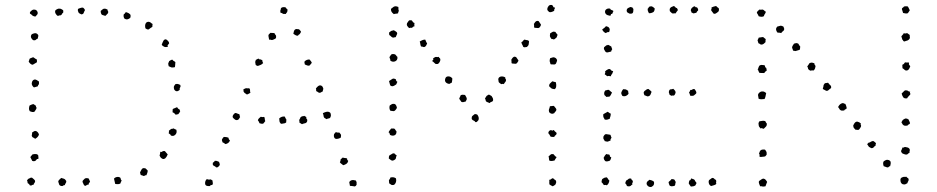

<svg xmlns="http://www.w3.org/2000/svg" viewBox="-20 -751 3817 782"><path d="M326.2 -710Q322.3 -703.1 320.8 -698.2Q319.3 -693.4 311.5 -692.4Q301.8 -696.3 299.8 -700.2Q296.9 -707 296.9 -710Q296.9 -712.9 297.9 -714.8Q315.4 -722.7 319.8 -718.8Q324.2 -714.8 326.2 -710ZM236.3 -710Q238.3 -708 237.8 -705.1Q237.3 -702.1 237.3 -699.2Q233.4 -697.3 232.4 -693.8Q231.4 -690.4 226.6 -688.5Q219.7 -688.5 218.3 -687Q216.8 -685.5 214.8 -686.5Q210.9 -688.5 207 -694.8Q203.1 -701.2 205.1 -708Q206.1 -710 211.9 -713.4Q217.8 -716.8 222.7 -715.8Q226.6 -715.8 230 -713.9Q233.4 -711.9 236.3 -710ZM418 -711.9Q418 -707 419.9 -705.1Q421.9 -703.1 419.9 -697.3Q411.1 -688.5 410.6 -687.5Q410.2 -686.5 408.2 -686.5Q399.4 -689.5 397.5 -689.9Q395.5 -690.4 393.6 -692.4Q391.6 -695.3 390.6 -700.2Q389.6 -705.1 390.6 -707Q398.4 -713.9 400.4 -714.8Q408.2 -716.8 411.6 -714.8Q415 -712.9 418 -711.9ZM124 -683.6Q113.3 -684.6 108.4 -691.4Q104.5 -693.4 102.5 -695.3Q100.6 -697.3 102.5 -702.1Q111.3 -711.9 117.2 -711.9Q123 -711.9 125 -710.9Q128.9 -710 131.8 -704.6Q134.8 -699.2 132.8 -693.4Q124 -682.6 124 -683.6ZM495.1 -701.2Q505.9 -697.3 509.8 -692.9Q513.7 -688.5 510.7 -678.7Q505.9 -673.8 499.5 -672.4Q493.2 -670.9 486.3 -675.8Q481.4 -684.6 484.4 -693.4Q488.3 -694.3 489.3 -697.8Q490.2 -701.2 495.1 -701.2ZM601.6 -653.3Q600.6 -650.4 600.6 -641.6Q590.8 -635.7 588.4 -633.3Q585.9 -630.9 584 -630.9Q580.1 -630.9 577.6 -632.3Q575.2 -633.8 572.3 -635.7Q569.3 -647.5 573.2 -655.3Q577.1 -663.1 586.9 -662.1Q591.8 -661.1 594.7 -658.2Q597.7 -655.3 601.6 -653.3ZM135.7 -608.4Q136.7 -603.5 135.3 -601.1Q133.8 -598.6 134.8 -594.7Q129.9 -592.8 126.5 -589.4Q123 -585.9 117.2 -586.9Q112.3 -587.9 107.9 -595.2Q103.5 -602.5 108.4 -610.4Q111.3 -613.3 119.1 -615.2Q128.9 -618.2 135.7 -608.4ZM668.9 -574.2Q660.2 -564.5 662.6 -564.5Q665 -564.5 664.1 -561.5Q656.2 -557.6 648.9 -560.5Q641.6 -563.5 638.7 -569.3Q643.6 -582 646.5 -586.4Q649.4 -590.8 656.2 -590.8Q661.1 -587.9 665 -583.5Q668.9 -579.1 668.9 -574.2ZM130.9 -507.8Q129.9 -505.9 130.4 -502.4Q130.9 -499 129.9 -497.1Q114.3 -487.3 113.3 -487.3Q108.4 -487.3 103.5 -491.7Q98.6 -496.1 96.7 -501Q98.6 -503.9 99.1 -506.8Q99.6 -509.8 101.6 -512.7Q105.5 -513.7 108.9 -515.6Q112.3 -517.6 116.2 -517.6Q125 -510.7 127 -510.3Q128.9 -509.8 130.9 -507.8ZM692.4 -477.5Q682.6 -475.6 681.2 -476.1Q679.7 -476.6 677.7 -476.6Q669.9 -480.5 668.9 -480.5Q668 -480.5 667 -481.4Q664.1 -492.2 666 -495.1Q668 -498 668.9 -502Q672.9 -503.9 675.3 -505.9Q677.7 -507.8 682.6 -507.8Q684.6 -503.9 688 -502.4Q691.4 -501 694.3 -498Q693.4 -488.3 693.4 -485.4Q693.4 -482.4 692.4 -477.5ZM138.7 -418.9Q139.6 -408.2 137.2 -406.2Q134.8 -404.3 133.8 -399.4Q123 -396.5 120.6 -395.5Q118.2 -394.5 116.2 -396.5Q106.4 -406.2 110.4 -417Q112.3 -423.8 119.1 -426.8Q123 -427.7 124 -427.2Q125 -426.8 129.9 -424.8ZM694.3 -408.2Q701.2 -410.2 705.6 -408.7Q710 -407.2 713.9 -405.3Q716.8 -399.4 713.9 -395.5Q710.9 -391.6 711.9 -384.8Q698.2 -373 689.5 -386.7Q686.5 -396.5 689.5 -401.4Q692.4 -406.2 694.3 -408.2ZM100.6 -321.3Q104.5 -323.2 107.9 -324.7Q111.3 -326.2 115.2 -327.1Q119.1 -326.2 121.1 -323.7Q123 -321.3 127 -320.3Q125 -317.4 127.4 -314.9Q129.9 -312.5 127.9 -307.6Q123 -299.8 122.1 -298.3Q121.1 -296.9 120.1 -295.9Q115.2 -293.9 110.8 -294.9Q106.4 -295.9 101.6 -297.9Q97.7 -302.7 98.1 -309.6Q98.6 -316.4 100.6 -321.3ZM713.9 -297.9Q712.9 -294.9 710.4 -291.5Q708 -288.1 706.1 -286.1Q695.3 -283.2 695.3 -283.7Q695.3 -284.2 694.3 -285.2Q688.5 -292 685.5 -292.5Q682.6 -293 682.6 -294.9Q683.6 -297.9 683.1 -301.8Q682.6 -305.7 684.6 -307.6L701.2 -314.5Q703.1 -311.5 705.1 -309.1Q707 -306.6 710.9 -305.7ZM667 -208Q668.9 -213.9 668 -218.8Q677.7 -227.5 681.6 -226.6Q685.5 -225.6 686.5 -228.5Q689.5 -226.6 691.9 -225.1Q694.3 -223.6 698.2 -222.7Q702.1 -210 693.8 -202.1Q685.5 -194.3 675.8 -199.2Q674.8 -203.1 671.9 -204.6Q668.9 -206.1 667 -208ZM110.4 -210.9Q120.1 -217.8 122.6 -217.8Q125 -217.8 129.9 -215.8Q135.7 -210.9 136.7 -208Q137.7 -205.1 138.7 -203.1Q135.7 -192.4 123 -185.5Q119.1 -189.5 115.7 -190.4Q112.3 -191.4 110.4 -195.3Q108.4 -198.2 109.9 -202.1Q111.3 -206.1 110.4 -210.9ZM651.4 -135.7Q654.3 -131.8 657.2 -128.9Q660.2 -126 663.1 -122.1Q658.2 -110.4 653.3 -106.4Q645.5 -100.6 639.6 -105.5Q635.7 -107.4 633.8 -110.4Q631.8 -113.3 629.9 -117.2Q630.9 -121.1 631.8 -124.5Q632.8 -127.9 632.8 -132.8Q638.7 -130.9 641.1 -133.8Q643.6 -136.7 651.4 -135.7ZM135.7 -118.2Q135.7 -113.3 136.7 -107.9Q137.7 -102.5 130.9 -103.5Q126 -95.7 120.6 -94.7Q115.2 -93.8 111.3 -95.7Q109.4 -99.6 107.4 -103.5Q105.5 -107.4 103.5 -111.3Q105.5 -114.3 107.9 -116.7Q110.4 -119.1 112.3 -122.1Q120.1 -124 126.5 -123.5Q132.8 -123 135.7 -118.2ZM582 -55.7Q581.1 -47.9 576.2 -37.1Q572.3 -38.1 570.3 -36.1Q568.4 -34.2 564.5 -34.2Q561.5 -36.1 558.6 -36.6Q555.7 -37.1 552.7 -39.1Q549.8 -48.8 550.3 -48.8Q550.8 -48.8 550.8 -49.8Q556.6 -62.5 560.5 -64.9Q564.5 -67.4 572.3 -65.4Q575.2 -63.5 577.6 -60.5Q580.1 -57.6 582 -55.7ZM475.6 -16.6Q473.6 -12.7 469.7 -2.9Q460.9 0 456.1 -1Q451.2 -2 449.2 -2L444.3 -23.4Q449.2 -29.3 457.5 -30.3Q465.8 -31.2 470.7 -26.4Q471.7 -23.4 472.2 -20.5Q472.7 -17.6 475.6 -16.6ZM89.8 -16.6Q96.7 -24.4 97.7 -23.9Q98.6 -23.4 99.6 -24.4Q103.5 -27.3 106 -27.3Q108.4 -27.3 110.4 -27.3Q120.1 -19.5 121.6 -17.1Q123 -14.6 123 -11.7Q122.1 -7.8 119.6 -4.9Q117.2 -2 116.2 2Q111.3 1 109.4 3.4Q107.4 5.9 101.6 3.9Q98.6 -2 96.2 -2.9Q93.8 -3.9 92.8 -4.9Q91.8 -7.8 91.8 -10.7Q91.8 -13.7 89.8 -16.6ZM250 -13.7Q250 -7.8 247.6 -4.9Q245.1 -2 244.1 2.9Q239.3 2.9 237.3 4.9Q235.4 6.8 233.4 6.8Q223.6 6.8 220.7 0Q218.8 -7.8 217.8 -8.8Q216.8 -9.8 217.8 -13.7Q219.7 -18.6 223.1 -20.5Q226.6 -22.5 228.5 -26.4Q242.2 -23.4 245.1 -20Q248 -16.6 250 -13.7ZM338.9 -25.4Q341.8 -23.4 343.3 -19.5Q344.7 -15.6 346.7 -11.7Q345.7 -7.8 343.3 -6.3Q340.8 -4.9 341.8 0Q333 2 331.5 3.9Q330.1 5.9 327.1 5.9Q323.2 4.9 321.8 2.4Q320.3 0 318.4 -4.9Q317.4 -6.8 316.4 -9.3Q315.4 -11.7 317.4 -15.6L325.2 -23.4Q330.1 -26.4 333 -25.4Q335.9 -24.4 338.9 -25.4Z M1143.6 -720.7Q1147.5 -713.9 1151.4 -711.9Q1150.4 -701.2 1147.9 -699.7Q1145.5 -698.2 1144.5 -694.3Q1136.7 -694.3 1133.8 -694.3Q1126 -699.2 1124.5 -698.7Q1123 -698.2 1122.1 -700.2Q1121.1 -709 1122.6 -710.4Q1124 -711.9 1124 -716.8Q1126 -720.7 1131.8 -721.7Q1137.7 -722.7 1143.6 -720.7ZM1192.4 -605.5Q1186.5 -605.5 1182.6 -608.4Q1178.7 -611.3 1174.8 -613.3Q1176.8 -625 1179.2 -628.4Q1181.6 -631.8 1186.5 -632.8L1197.3 -631.8Q1199.2 -630.9 1202.1 -627.4Q1205.1 -624 1206.1 -621.1Q1201.2 -611.3 1198.2 -610.4Q1195.3 -609.4 1194.3 -606.4ZM1091.8 -588.9Q1086.9 -586.9 1083 -588.9Q1079.1 -590.8 1076.2 -588.9Q1074.2 -600.6 1073.7 -602.1Q1073.2 -603.5 1073.2 -606.4Q1074.2 -611.3 1076.7 -612.8Q1079.1 -614.3 1081.1 -617.2Q1087.9 -617.2 1090.8 -616.7Q1093.8 -616.2 1097.7 -616.2Q1099.6 -611.3 1102.5 -608.4Q1105.5 -605.5 1104.5 -599.6Q1104.5 -594.7 1100.1 -592.8Q1095.7 -590.8 1091.8 -588.9ZM1240.2 -508.8Q1243.2 -505.9 1245.6 -502.9Q1248 -500 1250 -495.1L1241.2 -484.4Q1236.3 -482.4 1231.4 -484.4Q1226.6 -486.3 1221.7 -488.3Q1218.8 -497.1 1220.7 -501Q1228.5 -508.8 1240.2 -508.8ZM1021.5 -486.3Q1018.6 -499 1020 -501Q1021.5 -502.9 1021.5 -506.8Q1025.4 -508.8 1029.8 -511.2Q1034.2 -513.7 1037.1 -508.8Q1042 -509.8 1043 -508.3Q1043.9 -506.8 1047.9 -506.8Q1048.8 -498 1051.8 -494.1Q1046.9 -489.3 1043 -487.3Q1030.3 -481.4 1027.3 -482.9Q1024.4 -484.4 1021.5 -486.3ZM1293.9 -377.9Q1290 -377 1287.6 -375Q1285.2 -373 1281.2 -373Q1276.4 -374 1273.9 -376.5Q1271.5 -378.9 1267.6 -379.9Q1268.6 -385.7 1266.6 -390.6Q1276.4 -403.3 1283.2 -403.3Q1290 -403.3 1293.9 -397.5Q1297.9 -390.6 1296.4 -387.2Q1294.9 -383.8 1293.9 -377.9ZM996.1 -390.6Q999 -386.7 998.5 -382.3Q998 -377.9 1000 -373Q991.2 -368.2 989.3 -367.2Q987.3 -366.2 985.4 -366.2L975.6 -373Q970.7 -378.9 971.7 -381.8Q972.7 -384.8 970.7 -386.7Q980.5 -392.6 984.9 -391.6Q989.3 -390.6 994.1 -391.6ZM1309.6 -265.6Q1307.6 -267.6 1304.2 -269Q1300.8 -270.5 1298.8 -274.4Q1296.9 -286.1 1294.9 -290Q1308.6 -296.9 1315.9 -295.9Q1323.2 -294.9 1326.2 -290Q1327.1 -288.1 1327.6 -283.7Q1328.1 -279.3 1327.1 -277.3Q1325.2 -269.5 1320.3 -269Q1315.4 -268.6 1309.6 -265.6ZM954.1 -286.1Q956.1 -284.2 956.1 -280.8Q956.1 -277.3 958 -274.4Q953.1 -265.6 952.6 -265.6Q952.1 -265.6 950.2 -263.7Q944.3 -259.8 937.5 -263.7Q933.6 -266.6 930.7 -269.5Q927.7 -272.5 927.7 -274.4Q926.8 -278.3 929.7 -282.7Q932.6 -287.1 936.5 -290Q939.5 -292 944.3 -289.6Q949.2 -287.1 954.1 -286.1ZM1056.6 -274.4Q1058.6 -268.6 1058.6 -265.1Q1058.6 -261.7 1060.5 -257.8Q1055.7 -252 1055.2 -251Q1054.7 -250 1052.7 -248Q1048.8 -246.1 1044.9 -247.1Q1041 -248 1037.1 -249Q1033.2 -258.8 1030.3 -260.7Q1031.2 -265.6 1034.7 -269Q1038.1 -272.5 1042 -275.4Q1050.8 -273.4 1052.2 -274.4Q1053.7 -275.4 1056.6 -274.4ZM1227.5 -274.4Q1226.6 -268.6 1229.5 -266.1Q1232.4 -263.7 1231.4 -259.8Q1231.4 -253.9 1225.6 -250Q1210 -246.1 1210 -245.1Q1207 -247.1 1204.6 -248.5Q1202.1 -250 1199.2 -252Q1200.2 -254.9 1199.2 -257.8Q1198.2 -260.7 1199.2 -263.7Q1203.1 -269.5 1203.1 -271Q1203.1 -272.5 1204.1 -273.4Q1210 -278.3 1213.4 -277.8Q1216.8 -277.3 1218.8 -279.3ZM1139.6 -276.4Q1144.5 -265.6 1145 -265.6Q1145.5 -265.6 1146.5 -264.6Q1146.5 -261.7 1146 -258.8Q1145.5 -255.9 1145.5 -252Q1138.7 -248 1137.2 -248.5Q1135.7 -249 1134.8 -248Q1124 -246.1 1124 -247.1Q1118.2 -252.9 1118.2 -258.3Q1118.2 -263.7 1117.2 -268.6Q1121.1 -272.5 1127 -274.9Q1132.8 -277.3 1139.6 -276.4ZM1347.7 -212.9Q1357.4 -210 1358.9 -210.9Q1360.4 -211.9 1362.3 -210.9Q1369.1 -203.1 1369.1 -201.2Q1369.1 -193.4 1367.2 -189.5Q1348.6 -181.6 1343.3 -188Q1337.9 -194.3 1340.8 -205.1ZM910.2 -190.4Q912.1 -181.6 914.6 -181.2Q917 -180.7 916 -177.7Q912.1 -167 898.4 -164.1Q890.6 -169.9 885.7 -171.9Q885.7 -176.8 884.3 -178.2Q882.8 -179.7 884.8 -184.6Q886.7 -187.5 888.2 -189.5Q889.6 -191.4 891.6 -193.4Q902.3 -193.4 910.2 -190.4ZM1393.6 -105.5Q1393.6 -100.6 1395 -99.1Q1396.5 -97.7 1398.4 -95.7Q1396.5 -87.9 1391.1 -84Q1385.7 -80.1 1377.9 -78.1Q1376 -80.1 1371.6 -83Q1367.2 -85.9 1364.3 -89.8Q1365.2 -92.8 1366.2 -94.7Q1367.2 -96.7 1367.2 -101.6Q1370.1 -103.5 1376 -109.4Q1380.9 -107.4 1385.3 -107.4Q1389.6 -107.4 1393.6 -105.5ZM872.1 -91.8Q874 -85 875 -83Q876 -81.1 874 -77.1Q869.1 -70.3 864.3 -69.3Q859.4 -68.4 857.4 -72.3Q846.7 -77.1 846.7 -80.6Q846.7 -84 846.7 -87.9Q848.6 -89.8 851.1 -91.3Q853.5 -92.8 854.5 -95.7Q860.4 -96.7 863.8 -95.2Q867.2 -93.8 872.1 -91.8ZM1429.7 -15.6Q1433.6 -6.8 1432.6 -4.9Q1431.6 -2.9 1432.6 1Q1428.7 7.8 1426.8 7.3Q1424.8 6.8 1423.8 8.8Q1418.9 6.8 1414.6 6.8Q1410.2 6.8 1405.3 5.9Q1403.3 -5.9 1402.8 -7.3Q1402.3 -8.8 1403.3 -10.7Q1409.2 -18.6 1419.9 -17.6ZM845.7 -15.6Q845.7 -9.8 846.7 -6.8Q847.7 -3.9 845.7 1Q843.8 2.9 839.8 2.9Q835.9 2.9 835.9 6.8Q816.4 8.8 815.4 -2.9Q814.5 -14.6 822.3 -21.5Q832 -18.6 833 -19.5Q837.9 -21.5 839.8 -19.5Q841.8 -17.6 845.7 -15.6Z M2228.5 -730.5Q2232.4 -727.5 2233.4 -723.6Q2234.4 -719.7 2240.2 -720.7Q2240.2 -715.8 2238.3 -713.9Q2236.3 -711.9 2237.3 -707Q2223.6 -699.2 2216.8 -702.1Q2210 -708 2209.5 -710.4Q2209 -712.9 2209 -714.8Q2210 -721.7 2214.8 -727.1Q2219.7 -732.4 2228.5 -730.5ZM1602.5 -722.7Q1603.5 -713.9 1603 -711.9Q1602.5 -710 1604.5 -708Q1604.5 -705.1 1603 -703.6Q1601.6 -702.1 1601.6 -697.3Q1598.6 -695.3 1593.8 -695.3Q1588.9 -695.3 1584 -693.4Q1579.1 -698.2 1577.6 -699.2Q1576.2 -700.2 1574.2 -704.1Q1572.3 -708 1572.3 -714.8Q1579.1 -720.7 1583 -723.1Q1586.9 -725.6 1592.8 -725.6ZM1668.9 -657.2Q1667 -655.3 1667.5 -651.9Q1668 -648.4 1668 -643.6Q1664.1 -643.6 1662.1 -641.6Q1660.2 -639.6 1658.2 -637.7Q1652.3 -638.7 1646.5 -636.7Q1641.6 -640.6 1638.7 -645.5Q1635.7 -650.4 1637.7 -656.2Q1642.6 -663.1 1643.1 -664.1Q1643.6 -665 1645.5 -667Q1647.5 -668.9 1650.9 -668.5Q1654.3 -668 1657.2 -668Q1660.2 -664.1 1662.1 -661.1Q1664.1 -658.2 1668.9 -657.2ZM2155.3 -639.6Q2155.3 -643.6 2155.3 -647.5Q2155.3 -651.4 2154.3 -653.3Q2160.2 -663.1 2164.6 -665Q2168.9 -667 2173.8 -665Q2179.7 -656.2 2182.1 -652.8Q2184.6 -649.4 2182.6 -647.5Q2179.7 -640.6 2176.8 -638.7Q2173.8 -636.7 2171.9 -636.7Q2162.1 -637.7 2159.7 -637.7Q2157.2 -637.7 2155.3 -639.6ZM2063.5 -494.1Q2063.5 -503.9 2062.5 -507.8Q2067.4 -516.6 2071.8 -519Q2076.2 -521.5 2082 -518.6Q2087.9 -509.8 2090.3 -506.8Q2092.8 -503.9 2090.8 -502Q2086.9 -495.1 2084.5 -493.2Q2082 -491.2 2080.1 -491.2Q2069.3 -492.2 2067.4 -492.2Q2065.4 -492.2 2063.5 -494.1ZM1564.5 -618.2Q1567.4 -620.1 1568.8 -621.6Q1570.3 -623 1573.2 -625Q1581.1 -627 1584 -627.9Q1593.8 -622.1 1595.7 -620.1Q1597.7 -618.2 1597.7 -613.3Q1593.8 -605.5 1593.3 -603.5Q1592.8 -601.6 1591.8 -599.6Q1587.9 -599.6 1585.9 -598.6Q1584 -597.7 1581.1 -597.7Q1576.2 -598.6 1572.8 -602.5Q1569.3 -606.4 1565.4 -608.4ZM2220.7 -615.2Q2232.4 -623 2235.4 -622.1Q2238.3 -621.1 2242.2 -621.1Q2244.1 -617.2 2246.6 -614.7Q2249 -612.3 2251 -609.4L2247.1 -598.6Q2238.3 -590.8 2237.3 -590.8Q2235.4 -589.8 2232.4 -591.3Q2229.5 -592.8 2226.6 -591.8Q2222.7 -597.7 2221.2 -599.6Q2219.7 -601.6 2219.7 -606.4ZM1711.9 -589.8Q1717.8 -575.2 1719.7 -574.2Q1715.8 -564.5 1713.4 -562.5Q1710.9 -560.5 1709 -559.6Q1706.1 -558.6 1703.1 -560.1Q1700.2 -561.5 1695.3 -561.5Q1692.4 -566.4 1691.9 -571.8Q1691.4 -577.1 1689.5 -582Q1702.1 -588.9 1704.6 -588.9Q1707 -588.9 1711.9 -589.8ZM2134.8 -582Q2133.8 -568.4 2131.3 -565.4Q2128.9 -562.5 2126 -559.6Q2114.3 -557.6 2113.3 -559.1Q2112.3 -560.5 2111.3 -559.6Q2109.4 -565.4 2106.9 -569.3Q2104.5 -573.2 2103.5 -579.1Q2108.4 -581.1 2110.4 -584.5Q2112.3 -587.9 2116.2 -589.8Q2122.1 -587.9 2127.4 -587.4Q2132.8 -586.9 2134.8 -582ZM2221.7 -490.2Q2221.7 -494.1 2220.2 -497.1Q2218.8 -500 2218.8 -502.9Q2218.8 -509.8 2220.2 -510.7Q2221.7 -511.7 2219.7 -513.7Q2227.5 -515.6 2231 -517.1Q2234.4 -518.6 2239.3 -516.6Q2244.1 -514.6 2245.6 -512.2Q2247.1 -509.8 2249 -506.8Q2249 -502 2246.1 -496.1Q2244.1 -489.3 2238.3 -488.3Q2227.5 -489.3 2226.1 -488.8Q2224.6 -488.3 2221.7 -490.2ZM1766.6 -519.5Q1768.6 -515.6 1770.5 -514.6Q1772.5 -513.7 1773.4 -509.8Q1774.4 -504.9 1770.5 -498Q1768.6 -496.1 1767.1 -493.7Q1765.6 -491.2 1761.7 -490.2Q1752.9 -490.2 1752.9 -491.2Q1752.9 -492.2 1751 -493.2Q1742.2 -502 1740.2 -502Q1741.2 -504.9 1743.7 -506.8Q1746.1 -508.8 1744.1 -513.7Q1753.9 -520.5 1757.8 -519Q1761.7 -517.6 1766.6 -519.5ZM1598.6 -519.5Q1599.6 -511.7 1596.7 -507.3Q1593.8 -502.9 1588.9 -501Q1584 -499 1578.6 -500Q1573.2 -501 1569.3 -504.9Q1570.3 -509.8 1568.4 -512.2Q1566.4 -514.6 1566.4 -518.6Q1573.2 -530.3 1576.2 -530.3Q1579.1 -531.2 1583.5 -530.8Q1587.9 -530.3 1590.8 -528.3Q1594.7 -522.5 1595.7 -522Q1596.7 -521.5 1598.6 -519.5ZM2032.2 -408.2Q2029.3 -410.2 2026.4 -409.2Q2023.4 -408.2 2021.5 -408.2Q2011.7 -415 2011.7 -416Q2011.7 -417 2010.7 -418.9Q2010.7 -423.8 2009.8 -426.3Q2008.8 -428.7 2009.8 -430.7Q2012.7 -438.5 2021.5 -439.5Q2030.3 -440.4 2038.1 -435.5Q2037.1 -431.6 2039.1 -429.7Q2041 -427.7 2041 -424.8Q2041 -419.9 2037.6 -416.5Q2034.2 -413.1 2032.2 -408.2ZM1820.3 -415Q1818.4 -413.1 1815.4 -412.1Q1812.5 -411.1 1810.5 -409.2Q1800.8 -410.2 1795.9 -415.5Q1791 -420.9 1793 -428.7Q1794.9 -439.5 1805.2 -439.9Q1815.4 -440.4 1822.3 -431.6Q1822.3 -424.8 1820.3 -415ZM2244.1 -416Q2249 -392.6 2238.3 -387.7Q2227.5 -388.7 2223.6 -393.1Q2219.7 -397.5 2216.8 -399.4Q2215.8 -406.2 2220.2 -411.1Q2224.6 -416 2229.5 -419.9Q2233.4 -418.9 2236.3 -418Q2239.3 -417 2244.1 -416ZM1591.8 -428.7Q1593.8 -418.9 1598.6 -418L1593.8 -407.2Q1584 -400.4 1580.1 -399.9Q1576.2 -399.4 1571.3 -401.4Q1568.4 -404.3 1567.4 -409.7Q1566.4 -415 1564.5 -420.9Q1575.2 -427.7 1578.1 -429.7Q1581.1 -431.6 1585 -430.7ZM1874 -364.3Q1880.9 -353.5 1880.9 -350.6Q1881.8 -346.7 1879.9 -343.8Q1877.9 -340.8 1876 -336.9Q1872.1 -336.9 1868.7 -335.4Q1865.2 -334 1859.4 -335.9Q1853.5 -344.7 1852.1 -346.2Q1850.6 -347.7 1850.6 -350.6Q1852.5 -354.5 1854 -357.4Q1855.5 -360.4 1856.4 -363.3Q1861.3 -365.2 1864.3 -365.2Q1867.2 -365.2 1874 -364.3ZM1974.6 -331.1Q1970.7 -333 1966.3 -334.5Q1961.9 -335.9 1959 -338.9Q1958 -341.8 1957.5 -344.7Q1957 -347.7 1955.1 -349.6Q1957 -351.6 1958.5 -355Q1960 -358.4 1961.9 -360.4Q1970.7 -366.2 1971.2 -365.7Q1971.7 -365.2 1972.7 -365.2Q1983.4 -360.4 1983.9 -356.9Q1984.4 -353.5 1987.3 -352.5Q1987.3 -348.6 1988.3 -346.2Q1989.3 -343.8 1987.3 -339.8Q1985.4 -336.9 1981 -335.9Q1976.6 -335 1974.6 -331.1ZM2237.3 -290Q2234.4 -289.1 2231.9 -288.1Q2229.5 -287.1 2226.6 -288.1Q2222.7 -288.1 2221.2 -290.5Q2219.7 -293 2216.8 -293Q2214.8 -301.8 2215.3 -302.2Q2215.8 -302.7 2215.8 -304.7Q2219.7 -315.4 2219.2 -316.4Q2218.8 -317.4 2220.7 -318.4Q2225.6 -318.4 2229.5 -319.3Q2233.4 -320.3 2236.3 -319.3Q2242.2 -312.5 2244.1 -309.6Q2246.1 -306.6 2246.1 -303.7Q2245.1 -298.8 2242.2 -296.4Q2239.3 -293.9 2237.3 -290ZM1570.3 -299.8Q1567.4 -302.7 1566.4 -309.1Q1565.4 -315.4 1567.4 -321.3Q1571.3 -323.2 1574.2 -325.7Q1577.1 -328.1 1582 -328.1Q1593.8 -329.1 1596.7 -311.5Q1588.9 -297.9 1583 -298.3Q1577.1 -298.8 1570.3 -299.8ZM1912.1 -285.2Q1913.1 -287.1 1918 -286.1Q1922.9 -285.2 1924.8 -283.2Q1932.6 -271.5 1928.7 -261.7Q1922.9 -253.9 1918.9 -253.4Q1915 -252.9 1913.1 -257.8Q1904.3 -261.7 1902.3 -264.6Q1900.4 -267.6 1901.4 -272.5Q1901.4 -277.3 1905.3 -279.8Q1909.2 -282.2 1912.1 -285.2ZM2235.4 -221.7Q2240.2 -214.8 2243.7 -212.9Q2247.1 -210.9 2247.1 -208Q2247.1 -203.1 2243.2 -200.7Q2239.3 -198.2 2237.3 -193.4Q2233.4 -193.4 2229.5 -193.4Q2225.6 -193.4 2222.7 -194.3Q2216.8 -205.1 2215.3 -206.1Q2213.9 -207 2212.9 -209Q2213.9 -215.8 2218.8 -219.2Q2223.6 -222.7 2229.5 -218.8ZM1594.7 -216.8Q1595.7 -204.1 1587.4 -200.2Q1579.1 -196.3 1569.3 -201.2Q1567.4 -203.1 1566.9 -207Q1566.4 -210.9 1562.5 -211.9Q1564.5 -216.8 1567.4 -220.2Q1570.3 -223.6 1573.2 -227.5H1585Q1588.9 -225.6 1590.3 -222.2Q1591.8 -218.8 1594.7 -216.8ZM2247.1 -111.3Q2244.1 -105.5 2242.2 -103.5Q2240.2 -101.6 2239.3 -97.7Q2222.7 -92.8 2216.8 -97.7Q2215.8 -101.6 2215.8 -106Q2215.8 -110.4 2213.9 -113.3Q2222.7 -122.1 2225.1 -123Q2227.5 -124 2234.4 -123Q2237.3 -120.1 2239.7 -116.7Q2242.2 -113.3 2247.1 -111.3ZM1595.7 -118.2Q1592.8 -111.3 1592.8 -108.4Q1592.8 -105.5 1590.8 -103.5Q1589.8 -101.6 1586.4 -99.6Q1583 -97.7 1580.1 -96.7Q1574.2 -96.7 1571.3 -99.6Q1568.4 -102.5 1563.5 -105.5Q1563.5 -115.2 1566.4 -118.2Q1579.1 -126 1580.6 -126.5Q1582 -127 1586.9 -126Q1587.9 -123 1590.8 -121.6Q1593.8 -120.1 1595.7 -118.2ZM1585 2Q1576.2 3.9 1572.8 1Q1569.3 -2 1564.5 -4.9Q1565.4 -8.8 1564.5 -11.7Q1563.5 -14.6 1564.5 -17.6Q1570.3 -25.4 1569.8 -26.9Q1569.3 -28.3 1571.3 -28.3Q1584 -31.2 1592.8 -24.4Q1596.7 -7.8 1585 2ZM2231.4 7.8Q2226.6 5.9 2223.6 3.9Q2220.7 2 2217.8 0Q2216.8 -5.9 2217.3 -9.8Q2217.8 -13.7 2216.8 -18.6Q2221.7 -18.6 2224.6 -21.5Q2227.5 -24.4 2232.4 -25.4Q2236.3 -20.5 2241.2 -18.1Q2246.1 -15.6 2245.1 -6.8Q2243.2 1 2239.3 2.9Q2235.4 4.9 2231.4 7.8Z M2555.7 -720.7Q2556.6 -717.8 2558.6 -716.3Q2560.5 -714.8 2559.6 -710Q2559.6 -701.2 2557.1 -698.2Q2554.7 -695.3 2549.8 -695.3Q2544.9 -694.3 2541.5 -696.8Q2538.1 -699.2 2534.2 -701.2Q2529.3 -710.9 2537.1 -717.8Q2547.9 -723.6 2550.3 -722.2Q2552.7 -720.7 2555.7 -720.7ZM2896.5 -726.6Q2904.3 -718.8 2907.2 -717.8Q2910.2 -709 2905.3 -703.1Q2896.5 -696.3 2893.6 -695.3Q2890.6 -694.3 2886.7 -695.3Q2881.8 -702.1 2879.9 -704.1Q2877.9 -706.1 2876 -710Q2877 -712.9 2877.9 -714.8Q2878.9 -716.8 2877.9 -720.7Q2882.8 -722.7 2886.7 -724.1Q2890.6 -725.6 2896.5 -726.6ZM2478.5 -706.1Q2475.6 -698.2 2474.6 -697.3Q2473.6 -696.3 2473.6 -694.3Q2468.8 -695.3 2468.3 -692.4Q2467.8 -689.5 2465.8 -686.5Q2453.1 -688.5 2448.7 -692.9Q2444.3 -697.3 2444.3 -701.2Q2443.4 -709 2449.7 -713.4Q2456.1 -717.8 2464.8 -715.8Q2466.8 -710.9 2471.2 -710Q2475.6 -709 2478.5 -706.1ZM2741.2 -710Q2739.3 -707 2736.3 -703.6Q2733.4 -700.2 2731.4 -696.3Q2727.5 -697.3 2723.6 -696.3Q2719.7 -695.3 2716.8 -697.3Q2708 -705.1 2708 -706.1Q2707 -714.8 2708.5 -716.3Q2710 -717.8 2710.9 -719.7Q2712.9 -721.7 2716.3 -723.1Q2719.7 -724.6 2724.6 -726.6Q2728.5 -724.6 2730.5 -721.7Q2732.4 -718.8 2737.3 -717.8ZM2818.4 -721.7Q2820.3 -718.8 2822.3 -715.8Q2824.2 -712.9 2823.2 -708Q2818.4 -705.1 2816.4 -699.2Q2803.7 -695.3 2802.2 -697.3Q2800.8 -699.2 2796.9 -699.2Q2796.9 -702.1 2794.9 -705.1Q2793 -708 2793.9 -710.9Q2794.9 -718.8 2807.6 -725.6Q2811.5 -724.6 2813 -722.2Q2814.5 -719.7 2818.4 -721.7ZM2460.9 -620.1Q2456.1 -621.1 2453.1 -619.6Q2450.2 -618.2 2447.3 -616.2Q2437.5 -620.1 2432.6 -630.9Q2445.3 -639.6 2448.2 -644.5Q2452.1 -643.6 2456.5 -641.6Q2460.9 -639.6 2462.9 -633.8Q2463.9 -631.8 2462.9 -627.4Q2461.9 -623 2460.9 -620.1ZM2473.6 -550.8Q2468.8 -543 2469.7 -543Q2470.7 -543 2468.8 -541Q2462.9 -540 2457 -538.1Q2451.2 -536.1 2446.3 -540Q2443.4 -544.9 2440.9 -548.8Q2438.5 -552.7 2440.4 -558.6Q2450.2 -567.4 2452.1 -566.9Q2454.1 -566.4 2456.1 -568.4Q2460 -567.4 2462.9 -565.4Q2465.8 -563.5 2469.7 -561.5Q2471.7 -553.7 2473.6 -550.8ZM2477.5 -460.9Q2473.6 -449.2 2470.7 -447.3Q2467.8 -445.3 2468.8 -440.4Q2463.9 -440.4 2460.4 -441.4Q2457 -442.4 2453.1 -440.4Q2450.2 -442.4 2448.7 -444.3Q2447.3 -446.3 2443.4 -447.3Q2443.4 -452.1 2444.8 -453.6Q2446.3 -455.1 2444.3 -460Q2448.2 -464.8 2456.5 -468.8Q2464.8 -472.7 2469.7 -463.9ZM2538.1 -381.8Q2539.1 -377.9 2539.1 -374.5Q2539.1 -371.1 2540 -369.1Q2537.1 -364.3 2530.3 -360.8Q2523.4 -357.4 2514.6 -360.4Q2513.7 -364.3 2511.7 -366.2Q2509.8 -368.2 2510.7 -375Q2515.6 -385.7 2516.6 -385.7Q2517.6 -385.7 2517.6 -387.7Q2529.3 -387.7 2531.7 -385.3Q2534.2 -382.8 2538.1 -381.8ZM2472.7 -374Q2466.8 -360.4 2461.9 -357.4Q2458 -357.4 2455.1 -356.9Q2452.1 -356.4 2448.2 -356.4Q2448.2 -359.4 2445.3 -360.8Q2442.4 -362.3 2441.4 -365.2Q2438.5 -377 2447.3 -383.8Q2451.2 -382.8 2453.1 -384.3Q2455.1 -385.7 2460 -384.8Q2462.9 -381.8 2466.3 -379.4Q2469.7 -377 2472.7 -374ZM2621.1 -388.7Q2624 -385.7 2627.4 -383.3Q2630.9 -380.9 2633.8 -377Q2629.9 -364.3 2626 -361.3Q2622.1 -358.4 2617.2 -358.4Q2605.5 -362.3 2604.5 -363.3Q2600.6 -373 2602.1 -375.5Q2603.5 -377.9 2604.5 -379.9Q2615.2 -387.7 2615.2 -387.7ZM2724.6 -361.3Q2720.7 -363.3 2718.8 -361.8Q2716.8 -360.4 2713.9 -361.3Q2706.1 -365.2 2706.5 -366.2Q2707 -367.2 2706.1 -369.1Q2703.1 -374 2704.6 -379.4Q2706.1 -384.8 2709 -386.7Q2719.7 -387.7 2720.2 -388.7Q2720.7 -389.6 2721.7 -389.6Q2733.4 -379.9 2731.4 -372.6Q2729.5 -365.2 2724.6 -361.3ZM2809.6 -387.7Q2812.5 -382.8 2814.9 -378.9Q2817.4 -375 2815.4 -370.1Q2805.7 -360.4 2801.8 -360.8Q2797.9 -361.3 2793 -360.4Q2790 -362.3 2789.6 -366.7Q2789.1 -371.1 2786.1 -373Q2788.1 -377 2789.1 -378.4Q2790 -379.9 2792 -384.8Q2797.9 -383.8 2800.3 -386.7Q2802.7 -389.6 2809.6 -387.7ZM2463.9 -267.6Q2459 -265.6 2455.1 -264.2Q2451.2 -262.7 2443.4 -263.7Q2442.4 -266.6 2440.9 -268.1Q2439.5 -269.5 2437.5 -274.4Q2437.5 -275.4 2437 -279.8Q2436.5 -284.2 2437.5 -286.1Q2449.2 -293 2455.1 -295.9Q2459 -293.9 2461.4 -291.5Q2463.9 -289.1 2467.8 -288.1Q2466.8 -276.4 2465.3 -274.4Q2463.9 -272.5 2463.9 -267.6ZM2465.8 -202.1Q2467.8 -199.2 2468.3 -196.3Q2468.8 -193.4 2470.7 -191.4Q2469.7 -187.5 2467.8 -185.5Q2465.8 -183.6 2466.8 -178.7Q2454.1 -172.9 2451.2 -174.3Q2448.2 -175.8 2443.4 -175.8Q2441.4 -180.7 2439 -183.6Q2436.5 -186.5 2437.5 -194.3Q2443.4 -206.1 2449.7 -204.6Q2456.1 -203.1 2465.8 -202.1ZM2462.9 -120.1Q2463.9 -112.3 2466.3 -111.8Q2468.8 -111.3 2469.7 -109.4Q2468.8 -106.4 2467.3 -102.5Q2465.8 -98.6 2463.9 -96.7Q2449.2 -90.8 2444.3 -95.7Q2439.5 -100.6 2438.5 -108.4Q2444.3 -119.1 2446.3 -120.6Q2448.2 -122.1 2450.2 -124Q2452.1 -122.1 2456.5 -122.1Q2460.9 -122.1 2462.9 -120.1ZM2451.2 3.9Q2447.3 1 2439.5 2.9Q2437.5 0 2435.5 -2.9Q2433.6 -5.9 2430.7 -7.8Q2429.7 -12.7 2430.7 -15.1Q2431.6 -17.6 2432.6 -21.5Q2442.4 -28.3 2444.8 -27.8Q2447.3 -27.3 2449.2 -29.3Q2454.1 -27.3 2456.1 -22.9Q2458 -18.6 2461.9 -15.6Q2460 -2 2451.2 3.9ZM2550.8 -23.4Q2551.8 -18.6 2554.2 -17.6Q2556.6 -16.6 2557.6 -12.7Q2557.6 -7.8 2555.7 -5.9Q2553.7 -3.9 2555.7 1Q2551.8 2 2550.3 4.4Q2548.8 6.8 2543.9 7.8Q2542 7.8 2538.6 7.8Q2535.2 7.8 2533.2 5.9Q2530.3 -2 2528.8 -2Q2527.3 -2 2527.3 -3.9Q2526.4 -6.8 2527.8 -9.3Q2529.3 -11.7 2530.3 -15.6Q2535.2 -17.6 2539.1 -21.5Q2543 -25.4 2550.8 -23.4ZM2794.9 -24.4Q2799.8 -22.5 2804.7 -21Q2809.6 -19.5 2811.5 -12.7Q2818.4 -6.8 2815.9 -2.9Q2813.5 1 2811.5 4.9Q2807.6 6.8 2803.7 7.8Q2799.8 8.8 2793.9 8.8Q2791 5.9 2789.1 2.4Q2787.1 -1 2785.2 -3.9Q2785.2 -7.8 2786.1 -9.8Q2787.1 -11.7 2787.1 -15.6Q2793 -15.6 2794.9 -24.4ZM2732.4 -9.8Q2730.5 -4.9 2730.5 -1.5Q2730.5 2 2727.5 5.9Q2710.9 10.7 2706.1 2.9Q2705.1 -3.9 2703.6 -4.9Q2702.1 -5.9 2704.1 -10.7Q2713.9 -18.6 2713.9 -20Q2713.9 -21.5 2714.8 -21.5Q2726.6 -21.5 2728 -17.6Q2729.5 -13.7 2732.4 -9.8ZM2624 -18.6Q2635.7 -17.6 2643.6 -10.7Q2645.5 0 2640.1 5.4Q2634.8 10.7 2629.9 10.7Q2622.1 10.7 2616.7 4.4Q2611.3 -2 2615.2 -9.8Q2617.2 -12.7 2619.1 -13.7Q2621.1 -14.6 2624 -18.6ZM2876 6.8Q2871.1 3.9 2868.2 -1Q2864.3 -11.7 2868.2 -17.6Q2877.9 -24.4 2878.9 -25.4Q2879.9 -26.4 2881.8 -26.4Q2886.7 -26.4 2889.2 -22.9Q2891.6 -19.5 2895.5 -18.6Q2898.4 -13.7 2897 -10.3Q2895.5 -6.8 2897.5 -2Q2893.6 2 2887.7 3.4Q2881.8 4.9 2876 6.8ZM2623 -697.3Q2621.1 -701.2 2619.1 -705.6Q2617.2 -710 2618.2 -715.8Q2621.1 -717.8 2622.1 -720.7Q2623 -723.6 2627 -724.6Q2632.8 -726.6 2637.7 -723.6Q2642.6 -720.7 2646.5 -716.8Q2646.5 -707 2641.6 -702.1Q2631.8 -696.3 2623 -697.3Z M3658.2 -698.2Q3653.3 -711.9 3653.3 -713.9Q3653.3 -717.8 3656.2 -719.2Q3659.2 -720.7 3662.1 -724.6Q3669.9 -726.6 3677.7 -724.6Q3679.7 -720.7 3681.6 -717.3Q3683.6 -713.9 3685.5 -709Q3683.6 -706.1 3681.6 -703.1Q3679.7 -700.2 3677.7 -697.3Q3671.9 -695.3 3668 -696.3Q3664.1 -697.3 3658.2 -698.2ZM3099.6 -703.1Q3095.7 -693.4 3093.8 -691.9Q3091.8 -690.4 3091.8 -685.5Q3086.9 -682.6 3082.5 -682.6Q3078.1 -682.6 3070.3 -684.6Q3066.4 -693.4 3064.9 -694.8Q3063.5 -696.3 3062.5 -700.2Q3065.4 -706.1 3067.9 -707.5Q3070.3 -709 3072.3 -711.9Q3082 -710.9 3083 -711.9Q3084 -712.9 3085.9 -711.9Q3090.8 -710.9 3092.8 -708Q3094.7 -705.1 3099.6 -703.1ZM3171.9 -641.6Q3171.9 -637.7 3173.3 -635.7Q3174.8 -633.8 3173.8 -630.9Q3172.9 -626 3168.5 -623.5Q3164.1 -621.1 3162.1 -616.2Q3157.2 -618.2 3146.5 -618.2Q3135.7 -631.8 3145.5 -642.6Q3151.4 -643.6 3156.2 -645.5Q3161.1 -647.5 3167 -644.5ZM3661.1 -616.2Q3663.1 -614.3 3668 -614.7Q3672.9 -615.2 3674.8 -616.2Q3677.7 -614.3 3680.2 -612.3Q3682.6 -610.4 3685.5 -608.4Q3684.6 -604.5 3685.5 -602.1Q3686.5 -599.6 3685.5 -594.7Q3682.6 -588.9 3676.8 -586.4Q3670.9 -584 3663.1 -582Q3659.2 -583 3658.2 -585.9Q3657.2 -588.9 3654.3 -590.8Q3654.3 -594.7 3652.8 -597.7Q3651.4 -600.6 3651.4 -603.5Q3657.2 -610.4 3659.2 -612.3ZM3098.6 -591.8Q3098.6 -586.9 3097.7 -585Q3096.7 -583 3098.6 -580.1Q3094.7 -576.2 3090.8 -572.8Q3086.9 -569.3 3080.1 -569.3Q3076.2 -570.3 3074.2 -572.3Q3072.3 -574.2 3068.4 -575.2Q3068.4 -579.1 3067.4 -580.6Q3066.4 -582 3065.4 -586.9Q3069.3 -593.8 3069.3 -595.2Q3069.3 -596.7 3070.3 -597.7Q3080.1 -598.6 3083 -599.6Q3085.9 -600.6 3088.9 -599.6Q3091.8 -596.7 3094.2 -595.2Q3096.7 -593.8 3098.6 -591.8ZM3210 -544.9Q3208 -553.7 3207 -554.2Q3206.1 -554.7 3206.1 -556.6Q3206.1 -561.5 3208.5 -564.9Q3210.9 -568.4 3213.9 -573.2Q3223.6 -576.2 3226.1 -575.2Q3228.5 -574.2 3231.4 -573.2Q3233.4 -570.3 3234.9 -567.4Q3236.3 -564.5 3239.3 -561.5Q3238.3 -553.7 3238.3 -551.8Q3238.3 -549.8 3236.3 -547.9Q3225.6 -544.9 3223.1 -543.9Q3220.7 -543 3219.7 -543ZM3682.6 -495.1Q3680.7 -489.3 3683.1 -486.8Q3685.5 -484.4 3687.5 -481.4Q3684.6 -472.7 3681.2 -468.3Q3677.7 -463.9 3672.9 -463.9Q3668 -462.9 3664.1 -466.8Q3660.2 -470.7 3655.3 -473.6Q3656.2 -477.5 3655.3 -480.5Q3654.3 -483.4 3656.2 -488.3Q3661.1 -489.3 3662.1 -491.7Q3663.1 -494.1 3665 -496.1Q3668.9 -498 3671.4 -496.6Q3673.8 -495.1 3678.7 -497.1ZM3102.5 -462.9Q3094.7 -459 3093.8 -454.1Q3088.9 -453.1 3085 -453.6Q3081.1 -454.1 3073.2 -454.1Q3067.4 -463.9 3067.9 -465.8Q3068.4 -467.8 3065.4 -466.8Q3068.4 -471.7 3069.8 -477.5Q3071.3 -483.4 3076.2 -485.4Q3081.1 -487.3 3085 -486.3Q3088.9 -485.4 3093.8 -485.4Q3095.7 -483.4 3096.2 -479.5Q3096.7 -475.6 3100.6 -474.6Q3101.6 -471.7 3102.1 -469.2Q3102.5 -466.8 3102.5 -462.9ZM3267.6 -478.5Q3269.5 -483.4 3272.5 -486.8Q3275.4 -490.2 3277.3 -494.1Q3285.2 -497.1 3289.1 -495.6Q3293 -494.1 3296.9 -493.2Q3296.9 -489.3 3298.3 -486.8Q3299.8 -484.4 3301.8 -482.4Q3299.8 -470.7 3297.9 -468.8Q3295.9 -466.8 3293.9 -463.9Q3284.2 -464.8 3284.2 -463.9Q3284.2 -462.9 3282.2 -462.9Q3275.4 -464.8 3272.5 -468.8Q3270.5 -470.7 3271 -473.6Q3271.5 -476.6 3267.6 -478.5ZM3365.2 -396.5Q3366.2 -392.6 3362.8 -390.6Q3359.4 -388.7 3357.4 -386.7Q3349.6 -377.9 3342.8 -382.3Q3335.9 -386.7 3331.1 -388.7Q3331.1 -390.6 3332.5 -394.5Q3334 -398.4 3334 -402.3Q3335 -406.2 3336.4 -407.7Q3337.9 -409.2 3339.8 -412.1Q3348.6 -413.1 3350.1 -413.6Q3351.6 -414.1 3352.5 -414.1Q3360.4 -404.3 3362.8 -402.8Q3365.2 -401.4 3365.2 -396.5ZM3687.5 -377.9Q3684.6 -376 3686.5 -372.6Q3688.5 -369.1 3687.5 -366.2Q3675.8 -354.5 3674.8 -350.6Q3663.1 -348.6 3658.7 -355Q3654.3 -361.3 3652.3 -370.1Q3662.1 -379.9 3664.1 -381.8Q3666 -383.8 3673.8 -382.8Q3677.7 -381.8 3680.2 -379.4Q3682.6 -377 3687.5 -377.9ZM3100.6 -372.1Q3097.7 -353.5 3093.8 -347.7Q3086.9 -346.7 3080.1 -346.7Q3073.2 -346.7 3069.3 -349.6Q3069.3 -355.5 3067.9 -359.9Q3066.4 -364.3 3068.4 -368.2Q3070.3 -373 3076.7 -376.5Q3083 -379.9 3090.8 -377.9Q3093.8 -377 3096.2 -375Q3098.6 -373 3100.6 -372.1ZM3486.3 -249Q3484.4 -244.1 3486.3 -241.7Q3488.3 -239.3 3486.3 -234.4Q3485.4 -232.4 3482.4 -228Q3479.5 -223.6 3477.5 -222.7Q3474.6 -220.7 3471.7 -222.2Q3468.8 -223.6 3465.8 -221.7Q3457 -229.5 3456.1 -232.9Q3455.1 -236.3 3455.1 -240.2Q3460 -250 3462.9 -252.4Q3465.8 -254.9 3470.7 -255.9Q3481.4 -252.9 3482.4 -251Q3483.4 -249 3486.3 -249ZM3686.5 -249Q3684.6 -245.1 3681.2 -244.1Q3677.7 -243.2 3675.8 -239.3Q3664.1 -238.3 3662.1 -239.7Q3660.2 -241.2 3657.2 -243.2Q3651.4 -252 3651.4 -252.9Q3655.3 -261.7 3660.2 -264.6Q3665 -267.6 3668.9 -268.6Q3676.8 -267.6 3677.2 -266.1Q3677.7 -264.6 3679.7 -265.6Q3681.6 -260.7 3683.6 -257.3Q3685.5 -253.9 3686.5 -249ZM3428.7 -310.5Q3426.8 -306.6 3423.3 -305.7Q3419.9 -304.7 3418 -300.8Q3406.2 -299.8 3404.3 -301.8Q3402.3 -303.7 3400.4 -304.7Q3395.5 -313.5 3394.5 -313.5Q3393.6 -313.5 3393.6 -315.4Q3398.4 -324.2 3402.8 -327.1Q3407.2 -330.1 3412.1 -331.1Q3418.9 -330.1 3419.9 -328.6Q3420.9 -327.1 3422.9 -328.1Q3424.8 -324.2 3426.3 -320.3Q3427.7 -316.4 3428.7 -310.5ZM3096.7 -257.8Q3100.6 -250 3103.5 -247.1Q3103.5 -239.3 3099.6 -235.4Q3095.7 -231.4 3090.8 -226.6Q3085.9 -226.6 3084.5 -228.5Q3083 -230.5 3078.1 -227.5Q3070.3 -236.3 3070.8 -237.3Q3071.3 -238.3 3070.3 -239.3Q3068.4 -250 3070.3 -252Q3072.3 -253.9 3072.3 -256.8Q3080.1 -257.8 3085 -258.8Q3089.8 -259.8 3096.7 -257.8ZM3547.9 -168Q3545.9 -162.1 3545.9 -157.2Q3541 -155.3 3539.1 -151.9Q3537.1 -148.4 3531.2 -147.5Q3527.3 -147.5 3525.4 -149.4Q3523.4 -151.4 3519.5 -152.3Q3517.6 -156.2 3511.7 -164.1Q3514.6 -166 3516.1 -168.5Q3517.6 -170.9 3522.5 -170.9Q3535.2 -179.7 3540 -174.8Q3544.9 -169.9 3547.9 -168ZM3684.6 -144.5Q3686.5 -139.6 3685.1 -136.2Q3683.6 -132.8 3684.6 -128.9Q3679.7 -127 3676.8 -123.5Q3673.8 -120.1 3666 -122.1Q3655.3 -125 3653.3 -128.4Q3651.4 -131.8 3650.4 -132.8Q3649.4 -137.7 3651.9 -140.6Q3654.3 -143.6 3655.3 -150.4Q3658.2 -148.4 3660.6 -150.4Q3663.1 -152.3 3667 -152.3Q3678.7 -150.4 3680.7 -148.4Q3682.6 -146.5 3684.6 -144.5ZM3073.2 -113.3Q3074.2 -122.1 3073.2 -122.6Q3072.3 -123 3071.3 -125Q3073.2 -129.9 3074.7 -134.3Q3076.2 -138.7 3081.1 -140.6Q3083 -141.6 3088.9 -142.1Q3094.7 -142.6 3096.7 -140.6Q3102.5 -132.8 3102.5 -129.4Q3102.5 -126 3102.5 -121.1Q3096.7 -113.3 3095.7 -113.8Q3094.7 -114.3 3093.8 -113.3Q3082 -112.3 3079.6 -111.8Q3077.1 -111.3 3073.2 -113.3ZM3607.4 -92.8Q3608.4 -85 3607.4 -82.5Q3606.4 -80.1 3605.5 -74.2Q3601.6 -74.2 3599.6 -71.3Q3597.7 -68.4 3592.8 -69.3Q3583 -73.2 3582 -73.2Q3581.1 -73.2 3579.1 -74.2Q3574.2 -88.9 3580.1 -94.7Q3588.9 -100.6 3594.2 -100.1Q3599.6 -99.6 3601.6 -98.6ZM3675.8 -4.9Q3670.9 -2.9 3668.5 -1Q3666 1 3661.1 0Q3652.3 0 3648.4 -9.8Q3647.5 -11.7 3647.5 -15.6Q3647.5 -19.5 3647.5 -21.5Q3649.4 -27.3 3656.2 -29.3Q3660.2 -31.2 3664.1 -30.8Q3668 -30.3 3671.9 -31.2Q3673.8 -27.3 3676.8 -26.4Q3679.7 -25.4 3680.7 -21.5Q3681.6 -16.6 3679.2 -13.2Q3676.8 -9.8 3675.8 -4.9ZM3097.7 7.8Q3086.9 9.8 3084 8.3Q3081.1 6.8 3076.2 7.8Q3068.4 -8.8 3071.3 -12.7Q3073.2 -15.6 3075.7 -16.6Q3078.1 -17.6 3083 -21.5Q3090.8 -26.4 3098.6 -18.6Q3105.5 -9.8 3104.5 -9.3Q3103.5 -8.8 3103.5 -7.8Z"/></svg>

Font: Codystar
Style: Light
Weight: 300
Version: Version 1.000